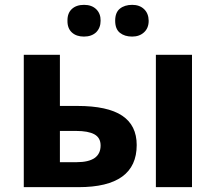

<svg xmlns="http://www.w3.org/2000/svg" viewBox="-20 -772 890 792"><path d="M772 0H623V-545.9H772ZM395 -171.9Q395 -203.6 369.6 -217.8Q344.2 -231.9 293.9 -231.9H227.1V-103H295.9Q395 -103 395 -171.9ZM543.9 -173.8Q543.9 0 304.2 0H78.1V-545.9H227.1V-335H298.8Q423.8 -335 483.9 -294.9Q543.9 -254.9 543.9 -173.8ZM525.4 -752Q555.7 -752 574.2 -734.4Q592.8 -716.8 593.3 -686.5Q593.3 -656.2 574.2 -638.7Q555.2 -621.1 524.9 -621.1Q494.1 -621.1 474.6 -636.7Q455.1 -652.3 455.1 -686.5Q455.1 -720.7 474.6 -736.3Q494.1 -752 525.4 -752ZM258.3 -686.5Q257.8 -717.8 276.4 -734.9Q294.9 -752 326.7 -752Q358.4 -752 377 -733.9Q395.5 -715.8 395 -686.5Q395 -657.2 376.5 -638.7Q357.4 -621.1 326.2 -621.1Q294.9 -621.1 276.4 -638.2Q257.8 -655.3 258.3 -686.5Z"/></svg>

Font: OpenSans-Bold
Style: Bold
Weight: 700
Foundry: Ascender Corporation
Version: Version 1.10